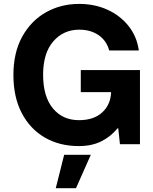

<svg xmlns="http://www.w3.org/2000/svg" viewBox="-20 -757 801 1008"><path d="M393.8 9.9Q291.9 9.9 214.5 -35.3Q137.1 -80.6 93.8 -164.2Q50.4 -247.9 50.4 -362.9Q50.4 -480.8 96.6 -564.5Q142.8 -648.1 221.1 -692.3Q299.4 -736.5 395.2 -736.5Q477.6 -736.5 544.9 -705.6Q612.2 -674.7 655.5 -619.7Q698.9 -564.6 708.8 -492.2H553.3Q539.1 -544 497.3 -572.6Q455.6 -601.2 396.3 -601.2Q312.9 -601.2 259.6 -539.6Q206.3 -478 206.3 -364.3Q206.3 -250.4 257.6 -188.2Q308.9 -126.1 394.5 -126.1Q472.3 -126.1 516.7 -166.9Q561.1 -207.7 563.2 -273.4H404.1V-389.2H714.8V0H609.7L600.9 -83.1H596.9Q560.4 -38.7 510.7 -14.4Q460.9 9.9 393.8 9.9ZM272.7 231.2 316.8 55.8H456.7L378.9 231.2Z"/></svg>

Font: Inter Zeller
Style: Bold
Weight: 700
Designer: Rasmus Andersson; Joe Bland
Foundry: zeller
Version: Version 3.015;git-dec3a8cb1